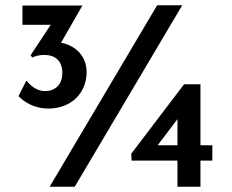

<svg xmlns="http://www.w3.org/2000/svg" viewBox="-20 -707 877 727"><path d="M670 -687H575L168 0H263ZM163 -296C251 -296 308 -356 308 -434C308 -500 259 -537 211 -545L292 -686H65V-613H172L96 -498L102 -489C112 -494 126 -499 149 -499C186 -499 216 -479 216 -431C216 -386 189 -363 152 -362C117 -361 91 -388 80 -402L50 -343C70 -322 108 -296 163 -296ZM784 -157H739V-388H677L477 -125L478 -99H652V0H739V-99H784ZM577 -157 652 -256V-157Z"/></svg>

Font: Reem Kufi
Style: Regular
Weight: 400
Designer: Khaled Hosny
Version: Version 0.007